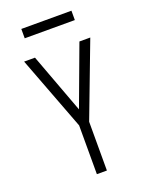

<svg xmlns="http://www.w3.org/2000/svg" viewBox="-167 -997 833 1080"><g transform="rotate(-20 250.0 -456.5)"><path d="M220 0V-292L52 -735H117L250 -377L383 -735H448L280 -292V0ZM100 -857V-913H400V-857Z"/></g></svg>

Font: Iosevka SS18 Light
Style: Regular
Weight: 300
Monospace: yes
Designer: Belleve Invis
Foundry: Belleve Invis
Version: Version 25.1.1; ttfautohint (v1.8.4)